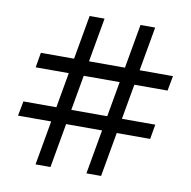

<svg xmlns="http://www.w3.org/2000/svg" viewBox="-71 -677 743 747"><g transform="rotate(10 300.5 -303.5)"><path d="M318 -1 425 -606H483L376 -1ZM17 -176 28 -234H549L539 -176ZM117 -1 224 -606H283L176 -1ZM52 -373 62 -432H584L573 -373Z"/></g></svg>

Font: Piazzolla 24pt SemiBold
Style: Regular
Weight: 600
Designer: Juan Pablo del Peral
Foundry: Huerta Tipografica
Version: Version 2.005